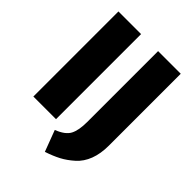

<svg xmlns="http://www.w3.org/2000/svg" viewBox="-247 -812 1109 1109"><g transform="rotate(45 307.0 -258.0)"><path d="M239 -695V0H54V-695ZM563 -695V-108Q563 -42 544 8Q525 58 488.5 90.5Q452 123 415 142.5Q378 162 327 179L278 49Q340 25 359 -11.5Q378 -48 378 -115V-695Z"/></g></svg>

Font: FiraGO ExtraBold
Style: Regular
Weight: 800
Designer: bBox Type
Foundry: bBox Type GmbH
Version: Version 1.001;PS 001.001;hotconv 1.0.88;makeotf.lib2.5.64775